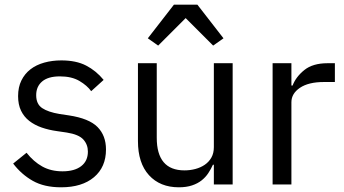

<svg xmlns="http://www.w3.org/2000/svg" viewBox="-20 -785 1462 817"><path d="M240 12Q168 12 119.5 -15.5Q71 -43 36 -89L93 -135Q123 -97 160 -76.5Q197 -56 246 -56Q297 -56 325.5 -78Q354 -100 354 -140Q354 -170 334.5 -191.5Q315 -213 264 -221L223 -227Q187 -232 157 -242.5Q127 -253 104.5 -270.5Q82 -288 69.5 -314Q57 -340 57 -376Q57 -414 71 -442.5Q85 -471 109.5 -490Q134 -509 168 -518.5Q202 -528 241 -528Q304 -528 346.5 -506Q389 -484 421 -445L368 -397Q351 -421 318 -440.5Q285 -460 235 -460Q185 -460 159.5 -438.5Q134 -417 134 -380Q134 -342 159.5 -325Q185 -308 233 -300L273 -294Q359 -281 395 -244.5Q431 -208 431 -149Q431 -74 380 -31Q329 12 240 12Z M567 0ZM890 -84H886Q878 -66 866.5 -48.5Q855 -31 838 -17.5Q821 -4 797 4Q773 12 741 12Q661 12 614 -39.5Q567 -91 567 -185V-516H647V-199Q647 -60 765 -60Q789 -60 811.5 -66Q834 -72 851.5 -84Q869 -96 879.5 -114.5Q890 -133 890 -159V-516H970V0H890ZM820 -765 931 -622 887 -591 770 -708 653 -591 609 -622 720 -765Z M1140 0V-516H1220V-421H1225Q1239 -458 1275 -487Q1311 -516 1374 -516H1405V-436H1358Q1293 -436 1256.5 -411.5Q1220 -387 1220 -350V0Z"/></svg>

Font: Aneliza
Style: Regular
Weight: 400
Designer: Mike Abbink, Paul van der Laan, Pieter van Rosmalen
Foundry: Bold Monday
Version: Version 3.001;September 8, 2019;FontCreator 11.5.0.2425 64-b